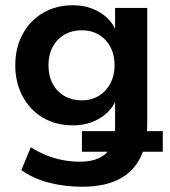

<svg xmlns="http://www.w3.org/2000/svg" viewBox="-20 -519 644 729"><path d="M293 190Q225 190 165.5 174.5Q106 159 61 127L97 40Q125 58 156 70.5Q187 83 219 89Q251 95 283 95Q324 95 352 83Q380 71 396 48L402 57H291V-21H424L413 6Q415 -4 416 -13Q417 -22 417 -34V-154H425Q411 -104 364.5 -73.5Q318 -43 257 -43Q192 -43 142.5 -72.5Q93 -102 65.5 -154Q38 -206 38 -271Q38 -337 65.5 -388.5Q93 -440 142.5 -469.5Q192 -499 257 -499Q318 -499 364.5 -468.5Q411 -438 425 -388H417V-489H539V-49Q539 -31 537.5 -16Q536 -1 534 13L526 -21H598V57H504L526 47Q503 119 444.5 154.5Q386 190 293 190ZM290 -138Q327 -138 355 -155Q383 -172 399 -202Q415 -232 415 -271Q415 -330 380.5 -367Q346 -404 290 -404Q253 -404 224.5 -387.5Q196 -371 180 -341Q164 -311 164 -271Q164 -231 180 -201Q196 -171 224.5 -154.5Q253 -138 290 -138Z"/></svg>

Font: Nunito Sans 12pt ExtraLight
Style: Regular
Weight: 200
Version: Version 3.101;gftools[0.9.27]